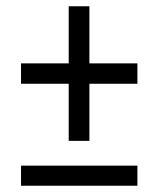

<svg xmlns="http://www.w3.org/2000/svg" viewBox="-20 -592 505 612"><path d="M199 -143V-325H47V-390H199V-572H265V-390H418V-325H265V-143ZM47 0V-64H418V0Z"/></svg>

Font: Noto Serif Condensed SemiBold
Style: Regular
Weight: 600
Width: 3
Designer: Monotype Design Team
Foundry: Monotype Imaging Inc.
Version: Version 2.013